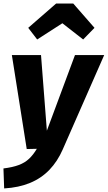

<svg xmlns="http://www.w3.org/2000/svg" viewBox="-37 -843 610 1086"><path d="M387.1 -531.6H552.4L318.1 1.7Q288.6 69.5 242.7 117.4Q196.7 165.3 133 191.6Q69.3 218 -13.5 222.8L-17.5 109.8Q34.6 103.4 69.1 90.4Q103.6 77.5 127.4 55Q151.2 32.5 171.3 -1.3L114.2 0L30.1 -531.6H195L228.1 -103.8ZM315.8 -711.5 173.3 -619.7 122.6 -685.5 280.7 -823.2H377.2L497.5 -685.5L433.3 -619.7Z"/></svg>

Font: Fira Sans Variable
Style: Italic
Weight: 397
Italic angle: -8°
Designer: Carrois Corporate & Edenspiekermann AG
Foundry: Carrois Corporate GbR & Edenspiekermann AG
Version: Version 4.202